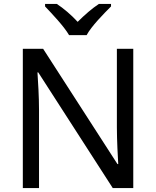

<svg xmlns="http://www.w3.org/2000/svg" viewBox="-20 -964 800 984"><path d="M334 -784H424C448 -829 511 -893 549 -931V-944H487C452 -921 414 -888 378 -852C345 -888 306 -921 271 -944H211V-931C247 -893 308 -829 334 -784ZM663 0V-714H579V-311C579 -246 584 -155 586 -123H582L201 -714H97V0H180V-399C180 -472 175 -546 172 -593H176L558 0Z"/></svg>

Font: Noto Sans Caucasian Albanian
Style: Regular
Weight: 400
Designer: Monotype Design Team
Foundry: Monotype Imaging Inc.
Version: Version 2.005